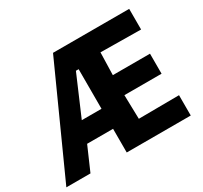

<svg xmlns="http://www.w3.org/2000/svg" viewBox="-162 -900 1156 1096"><g transform="rotate(-30 416.0 -351.5)"><path d="M-17 0 301 -703H803V-567L537 -570L533 -422H778V-290H533L537 -132L803 -134V0H381V-156H210L142 0ZM251 -288H381V-549H363Z"/></g></svg>

Font: Ruda SemiBold
Style: Bold
Weight: 900
Designer: Mariela Monsalve and Angelina Sanchez
Foundry: Mariela Monsalve and Angelina Sanchez
Version: Version 2.000